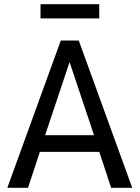

<svg xmlns="http://www.w3.org/2000/svg" viewBox="-20 -899 668 919"><path d="M15 0 271 -705H357L613 0H512L446 -200L485 -172H141L180 -200L114 0ZM312 -599 189 -231 173 -252H453L437 -231L314 -599ZM174 -811V-879H455V-811Z"/></svg>

Font: Nunito Sans 10pt Condensed SemiBold
Style: Regular
Weight: 600
Width: 3
Designer: Vernon Adams
Foundry: Vernon Adams
Version: Version 3.101;gftools[0.9.27]